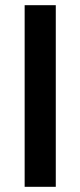

<svg xmlns="http://www.w3.org/2000/svg" viewBox="-20 -720 310 740"><path d="M75 -700H195V0H75Z"/></svg>

Font: PT Root UI Web Bold
Style: Regular
Weight: 700
Designer: Vitaly Kuzmin
Foundry: ParaType Ltd.
Version: Version 1.000W